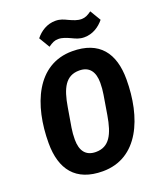

<svg xmlns="http://www.w3.org/2000/svg" viewBox="-165 -1011 931 1124"><g transform="rotate(-20 300.0 -449.5)"><path d="M279.1 12.1C501.1 12.1 592 -209.9 592 -447.1C592 -610.1 518.1 -709.9 349.1 -709.9C127.1 -709.9 35.9 -487.9 35.9 -251.1C35.9 -88.1 110.1 12.1 279.1 12.1ZM187.1 -218C187.1 -242.9 188.9 -266 192.8 -290.1L213.1 -410.2C231.9 -524.1 264.9 -589.8 349.1 -589.8C411.9 -589.8 441.1 -549 441.1 -480.1C441.1 -454.9 438.9 -432.2 435 -408L415.1 -288C396 -174 362.9 -108 279.1 -108C215.9 -108 187.1 -149.1 187.1 -218ZM193.9 -846.9 234 -779.8C257.8 -796.9 273.8 -805 296.9 -805C322.8 -805 344.8 -795.1 371.8 -783C394.9 -772 414.8 -762.1 445 -762.1C497.9 -762.1 539.8 -790.1 568.9 -826L528.8 -893.1C505 -876.1 489 -867.9 465.9 -867.9C440 -867.9 418 -877.8 391 -889.9C367.9 -900.9 348 -910.9 317.8 -910.9C264.9 -910.9 223 -883.2 193.9 -846.9Z"/></g></svg>

Font: Margiela Mono Italic Bold It
Style: Regular
Weight: 700
Designer: Mike Abbink, Paul van der Laan, Pieter van Rosmalen
Foundry: Bold Monday
Version: Version 2.003 2021